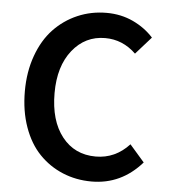

<svg xmlns="http://www.w3.org/2000/svg" viewBox="-50 -711 676 769"><g transform="rotate(5 288.0 -327.0)"><path d="M346.2 12.2Q283.7 12.2 229.7 -10.3Q175.8 -32.7 135.3 -74.7Q94.7 -116.7 71.8 -181.2Q48.8 -245.6 48.8 -325.2Q48.8 -403.3 72.3 -468.3Q95.7 -533.2 136.5 -576.2Q177.2 -619.1 231.7 -642.6Q286.1 -666 348.1 -666Q406.2 -666 455.1 -643.1Q503.9 -620.1 537.1 -583L475.1 -513.2Q421.9 -564.9 351.1 -564.9Q271 -564.9 219.5 -500.5Q168 -436 168 -328.1Q168 -217.3 218.5 -153.1Q269 -88.9 354 -88.9Q432.6 -88.9 488.8 -149.9L547.9 -82Q465.3 12.2 346.2 12.2Z"/></g></svg>

Font: Source Sans 3 Semibold
Style: Regular
Weight: 600
Designer: Paul D. Hunt
Foundry: Adobe
Version: Version 3.052;hotconv 1.1.0;makeotfexe 2.6.0